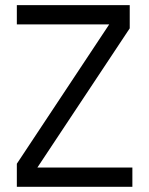

<svg xmlns="http://www.w3.org/2000/svg" viewBox="-20 -720 575 740"><path d="M44.9 0V-88.9L400.9 -626H44.9V-700.2H480V-610.8L124 -74.2H490.2V0Z"/></svg>

Font: TASA Explorer
Style: Regular
Weight: 400
Designer: Weizhong Zhang
Foundry: Local Remote
Version: Version 1.000;Glyphs 3.1.2 (3151)